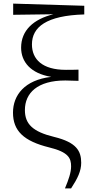

<svg xmlns="http://www.w3.org/2000/svg" viewBox="-20 -823 512 1064"><path d="M340 221H374C410 166 430 125 430 79C430 14 404 -34 281 -64C161 -93 118 -136 118 -213C118 -308 188 -377 342 -377C359 -377 387 -376 415 -375V-437C393 -436 361 -436 345 -436C215 -436 157 -494 157 -577C157 -673 237 -737 447 -743V-791L53 -803V-741L276 -744C165 -717 97 -654 97 -559C97 -481 149 -416 264 -397C116 -380 52 -295 52 -199C52 -98 111 -41 253 -6C360 20 374 54 374 99C374 132 361 171 340 221Z"/></svg>

Font: Noto Serif TC Light
Style: Regular
Weight: 300
Designer: Ryoko NISHIZUKA 西塚涼子 (kana & ideographs); Frank Grießhammer (Latin, Greek & Cyrillic); Wenlong ZHANG 张文龙 (bopomofo); San
Foundry: Adobe
Version: Version 2.001;hotconv 1.1.0;makeotfexe 2.6.0